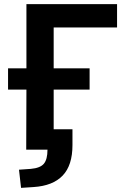

<svg xmlns="http://www.w3.org/2000/svg" viewBox="-20 -725 615 930"><path d="M82 185 72 97 129 93Q175 89 192.5 68Q210 47 210 0H107L108 -291H19V-394H108V-705H547V-592H240V-394H414V-291H240V-99H331V-22Q331 76 283.5 125.5Q236 175 143 181Z"/></svg>

Font: Nunito Sans 7pt SemiCondensed
Style: Bold
Weight: 700
Width: 4
Designer: Vernon Adams
Foundry: Vernon Adams
Version: Version 3.101;gftools[0.9.27]